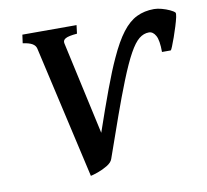

<svg xmlns="http://www.w3.org/2000/svg" viewBox="-73 -705 863 801"><g transform="rotate(-10 358.0 -305.0)"><path d="M236.3 -548.3 322.8 -154.8Q356.4 -252.9 384.5 -328.6Q412.6 -404.3 435.1 -452.6Q464.8 -518.1 493.7 -555.7Q522.5 -593.3 555.2 -609.1Q587.9 -625 628.9 -625Q643.6 -625 661.4 -620.1Q679.2 -615.2 694.3 -608.2Q709.5 -601.1 714.8 -595.2Q717.8 -591.8 714.4 -575.9Q710.9 -560.1 704.1 -538.1Q697.3 -516.1 689.7 -494.6Q682.1 -473.1 676 -458.3Q669.9 -443.4 668 -442.9H630.9Q630.9 -492.2 619.6 -512.5Q608.4 -532.7 590.8 -532.7Q568.8 -532.7 549.3 -517.1Q529.8 -501.5 508.1 -462.4Q486.3 -423.3 458 -352.5Q433.1 -290 405.8 -213.4Q378.4 -136.7 344.7 -40Q339.8 -25.4 320.3 -13.7Q300.8 -2 279.8 5.4Q258.8 12.7 249 14.6L121.1 -547.4Q118.2 -560.1 105.2 -567.9Q92.3 -575.7 64.9 -579.6L69.8 -615.2H299.3L294.9 -579.6Q258.8 -576.7 245.8 -569.3Q232.9 -562 236.3 -548.3Z"/></g></svg>

Font: Gentium Plus
Style: Bold Italic
Weight: 700
Italic angle: -8°
Designer: Victor Gaultney, Annie Olsen, Iska Routamaa, Becca Hirsbrunner
Foundry: SIL International
Version: Version 6.101